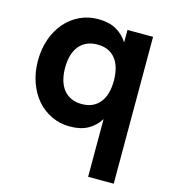

<svg xmlns="http://www.w3.org/2000/svg" viewBox="-116 -650 882 985"><g transform="rotate(15 324.5 -157.5)"><path d="M579 240H443V-66.5Q419 -28 380.5 -6.5Q342 15 284 15Q232.5 15 187.8 -6Q143 -27 110.2 -64.5Q77.5 -102 58.8 -154.5Q40 -207 40 -270Q40 -332.5 58.8 -385Q77.5 -437.5 110.2 -475.2Q143 -513 187.8 -534Q232.5 -555 284 -555Q342 -555 380.5 -533.5Q419 -512 443 -473.5V-540H579ZM314 -112Q346 -112 370 -123Q394 -134 410.2 -154.5Q426.5 -175 434.8 -204.2Q443 -233.5 443 -270Q443 -305.5 435.2 -334.5Q427.5 -363.5 411.8 -384.2Q396 -405 371.8 -416.5Q347.5 -428 314 -428Q282 -428 257.5 -416.8Q233 -405.5 216.8 -385Q200.5 -364.5 192.2 -335.2Q184 -306 184 -270Q184 -235 192 -206Q200 -177 216.2 -156Q232.5 -135 257 -123.5Q281.5 -112 314 -112Z"/></g></svg>

Font: Vela Sans ExtBd
Style: Regular
Weight: 800
Designer: Principal design: Mikhail Sharanda - project Manrope.
Design modification: Ravid Balaliev
Foundry: Mikhail Sharanda
Version: Version 1.001